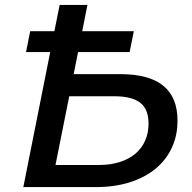

<svg xmlns="http://www.w3.org/2000/svg" viewBox="-20 -762 781 782"><path d="M298 -550 280 -460H471Q703 -460 703 -271Q703 -209.5 679.5 -159.5Q656 -109.5 612.5 -74Q569 -38.5 507.5 -19.2Q446 0 370 0H75L184.5 -550H86L103 -635H201.5L223 -742H336L315 -635H525L508 -550ZM206 -90H383Q429.5 -90 467 -101.8Q504.5 -113.5 530.8 -135.5Q557 -157.5 571 -188.8Q585 -220 585 -259Q585 -317 551.2 -343.5Q517.5 -370 444 -370H262Z"/></svg>

Font: Argentum Sans
Style: Italic
Weight: 400
Italic angle: -11.3099°
Designer: Julieta Ulanovsky, Owen Earl, Rasmus Andersson, Cristiano Sobral
Foundry: The Argentum Sans Project Authors
Version: Version 3.131; ttfautohint (v1.8.4.7-5d5b-dirty)